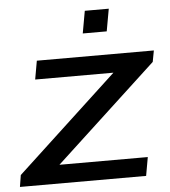

<svg xmlns="http://www.w3.org/2000/svg" viewBox="-63 -767 722 814"><g transform="rotate(-5 298.0 -360.0)"><path d="M-11 0 -3 -50 426 -448H93L107 -527H605L596 -479L164 -79H540L526 0ZM311 -625 328 -720H430L413 -625Z"/></g></svg>

Font: Archivo Expanded
Style: Italic
Weight: 400
Width: 7
Italic angle: -10°
Designer: Hector Gatti
Foundry: Omnibus-Type
Version: Version 2.001